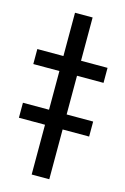

<svg xmlns="http://www.w3.org/2000/svg" viewBox="-150 -780 541 833"><g transform="rotate(15 120.5 -363.5)"><path d="M159.2 -726.6V0H80.1V-726.6ZM-37.1 -464.8V-532.2H278.3V-464.8ZM-37.1 -223.6V-291H278.3V-223.6Z"/></g></svg>

Font: Adwaita Sans
Style: Regular
Weight: 400
Designer: Rasmus Andersson
Foundry: rsms
Version: Version 4.001;git-9221beed3